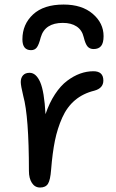

<svg xmlns="http://www.w3.org/2000/svg" viewBox="-20 -817 514 849"><path d="M261.2 -796.9Q342.3 -796.9 390.1 -755.9Q438 -714.8 438 -657.2Q438 -627 427 -613.5Q416 -600.1 394 -600.1Q377 -600.1 367.2 -611.3Q357.4 -622.6 350.1 -652.8Q342.8 -684.1 318.8 -700Q294.9 -715.8 257.8 -715.8Q178.7 -715.8 160.2 -651.9Q151.9 -619.1 142.8 -607.2Q133.8 -595.2 117.2 -595.2Q79.1 -595.2 79.1 -643.1Q79.1 -709.5 126.2 -753.2Q173.3 -796.9 261.2 -796.9ZM157.2 12.2Q134.3 12.2 121.1 -8.1Q107.9 -28.3 107.9 -61Q107.9 -302.2 83 -392.1Q71.8 -438.5 71.8 -454.1Q71.8 -472.7 81.8 -483.9Q91.8 -495.1 110.8 -495.1Q139.6 -495.1 157.7 -453.9Q175.8 -412.6 181.2 -312Q198.2 -362.3 223.1 -400.1Q248 -438 276.6 -459.5Q305.2 -481 334.2 -491.5Q363.3 -502 393.1 -502Q437 -502 437 -460.9Q437 -426.8 397 -416Q347.2 -403.8 311.8 -374Q276.4 -344.2 255.1 -296.6Q233.9 -249 222.9 -195.1Q211.9 -141.1 206.1 -67.9Q202.6 -20.5 192.1 -4.2Q181.6 12.2 157.2 12.2Z"/></svg>

Font: Shantell Sans Normal
Style: Regular
Weight: 400
Designer: Stephen Nixon, Anya Danilova, Shantell Martin
Foundry: Arrow Type
Version: Version 1.006;[559af2be0]